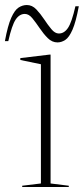

<svg xmlns="http://www.w3.org/2000/svg" viewBox="-64 -745 334 765"><path d="M137.5 -527.5V-14L210 -5V0H24.5V-5L99 -14V-489L17 -506V-513.5L133.5 -527.5ZM250 -720Q238.5 -658 225 -627Q211.5 -596 196.2 -586Q181 -576 165 -576Q143.5 -576 126.2 -593.2Q109 -610.5 94 -632.8Q79 -655 65 -672.2Q51 -689.5 35 -689.5Q13.5 -689.5 -1.5 -667.2Q-16.5 -645 -31 -581H-44.5Q-33 -643.5 -19.2 -674.2Q-5.5 -705 10.2 -715Q26 -725 43 -725Q64 -725 80.5 -707.8Q97 -690.5 111.8 -668.2Q126.5 -646 140.8 -628.8Q155 -611.5 170.5 -611.5Q192 -611.5 207 -634Q222 -656.5 236.5 -720Z"/></svg>

Font: Newsreader Display ExtraLight
Style: Regular
Weight: 275
Designer: Hugues Gentile
Foundry: Production Type
Version: Version 1.002